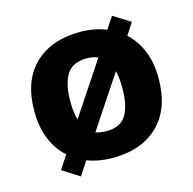

<svg xmlns="http://www.w3.org/2000/svg" viewBox="-97 -689 845 839"><g transform="rotate(-15 326.0 -269.5)"><path d="M607 -276Q607 -138 531.5 -64Q456 10 325 10Q262 10 209 -10L168 52L91 3L131 -58Q90 -94 67.5 -149Q45 -204 45 -276Q45 -412 120.5 -485.5Q196 -559 328 -559Q360 -559 389.5 -553.5Q419 -548 445 -537L481 -591L558 -543L523 -489Q562 -454 584.5 -400Q607 -346 607 -276ZM208 -276Q208 -251 210.5 -230.5Q213 -210 218 -192L376 -430Q354 -440 326 -440Q262 -440 235 -398Q208 -356 208 -276ZM443 -276Q443 -298 441 -317.5Q439 -337 435 -353L279 -118Q299 -110 327 -110Q392 -110 417.5 -153Q443 -196 443 -276Z"/></g></svg>

Font: Noto Sans Meetei Mayek ExtraBold
Style: Regular
Weight: 800
Designer: Monotype Design Team and Neelakash Kshetrimayum
Foundry: Monotype Imaging Inc.
Version: Version 2.002; ttfautohint (v1.8.4.7-5d5b)